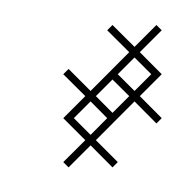

<svg xmlns="http://www.w3.org/2000/svg" viewBox="-20 -96 151 156"><path d="M57.9 17.9 89.3 -13.6 107.1 4.3 111.4 0 93.6 -17.9 111.4 -35.7 93.6 -53.6 111.4 -71.4 107.1 -75.7 89.3 -57.9 71.4 -75.7 67.1 -71.4 85 -53.6 53.6 -22.1 35.7 -40 31.4 -35.7 49.3 -17.9 31.4 0 49.3 17.9 31.4 35.7 35.7 40 53.6 22.1 71.4 40 75.7 35.7ZM71.4 -31.4 85 -17.9 71.4 -4.3 57.9 -17.9ZM40 0 53.6 -13.6 67.1 0 53.6 13.6ZM75.7 -35.7 89.3 -49.3 102.9 -35.7 89.3 -22.1Z"/></svg>

Font: Gossip Low Cross Stitch
Style: Regular
Weight: 300
Width: 3
Designer: Deborah Khodanovich
Version: Version 1.001;Glyphs 3.3.1 (3343)